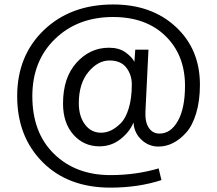

<svg xmlns="http://www.w3.org/2000/svg" viewBox="-20 -778 980 867"><path d="M57.6 -343.8Q57.6 -526.4 178.2 -642.1Q298.8 -757.8 491.2 -757.8Q665 -757.8 773.9 -656.7Q882.8 -555.7 882.8 -395.5Q882.8 -322.3 865.7 -266.1Q848.6 -210 820.3 -178.7Q792 -147.5 760.7 -131.8Q729.5 -116.2 695.3 -116.2Q651.4 -116.2 618.7 -147Q585.9 -177.7 583 -223.6H582Q566.4 -183.6 524.9 -150.4Q483.4 -117.2 428.7 -117.2Q358.4 -117.2 311.5 -169.9Q264.6 -222.7 264.6 -310.5Q264.6 -427.7 325.7 -495.1Q386.7 -562.5 471.7 -562.5Q516.6 -562.5 545.4 -542.5Q574.2 -522.5 586.9 -499L590.8 -553.7H650.4L636.7 -273.4Q634.8 -225.6 652.3 -200.2Q669.9 -174.8 700.2 -174.8Q751 -174.8 783.2 -231.9Q815.4 -289.1 815.4 -390.6Q815.4 -529.3 727.5 -615.2Q639.6 -701.2 490.2 -701.2Q331.1 -701.2 228.5 -602.1Q126 -502.9 126 -343.8Q126 -178.7 224.1 -83Q322.3 12.7 478.5 12.7Q593.8 12.7 696.3 -17.6L709 35.2Q604.5 69.3 478.5 69.3Q287.1 69.3 172.4 -45.9Q57.6 -161.1 57.6 -343.8ZM335.9 -311.5Q335.9 -252.9 363.8 -215.8Q391.6 -178.7 436.5 -178.7Q459 -178.7 481 -189Q502.9 -199.2 525.4 -221.7Q547.9 -244.1 561.5 -289.6Q575.2 -335 575.2 -396.5Q575.2 -440.4 550.3 -472.7Q525.4 -504.9 474.6 -504.9Q421.9 -504.9 378.9 -452.6Q335.9 -400.4 335.9 -311.5Z"/></svg>

Font: Batunionen A1
Style: Regular
Weight: 400
Designer: HanYang I&C Co.,Ltd.
Foundry: HanYang I&C Co.,Ltd.
Version: Version 2.50; ttfautohint (v1.6)